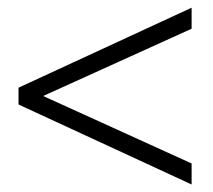

<svg xmlns="http://www.w3.org/2000/svg" viewBox="-20 -474 552 498"><path d="M75.5 -217.5V-232.5L477 -50V4.5L28 -203V-246.5L477 -454V-399.5Z"/></svg>

Font: Newsreader 16pt 16pt
Style: Regular
Weight: 400
Version: Version 1.003